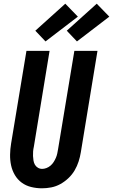

<svg xmlns="http://www.w3.org/2000/svg" viewBox="-20 -1010 611 1038"><path d="M207 8Q177 8 148.5 1Q120 -6 97.5 -22.5Q75 -39 60.5 -63.5Q46 -88 40 -116Q34 -144 34.5 -174Q35 -204 40 -234L123 -735H248L163 -217Q160 -204 159 -191.5Q158 -179 158.5 -166.5Q159 -154 161 -142Q163 -130 168.5 -120Q174 -110 184.5 -103.5Q195 -97 208 -97Q219 -97 231 -101.5Q243 -106 253 -114.5Q263 -123 270 -134Q277 -145 282 -156.5Q287 -168 289.5 -180Q292 -192 294 -204L382 -735H507L417 -187Q413 -162 405 -137Q397 -112 383.5 -89Q370 -66 350 -47Q330 -28 306.5 -15Q283 -2 257.5 3Q232 8 207 8ZM396 -786 341 -844 503 -990 571 -920ZM226 -786 171 -844 333 -990 401 -920Z"/></svg>

Font: Iosevka Term Curly XBd Obl
Style: Regular
Weight: 800
Italic angle: -9°
Designer: Belleve Invis
Foundry: Belleve Invis
Version: Version 32.3.0